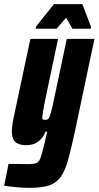

<svg xmlns="http://www.w3.org/2000/svg" viewBox="-57 -697 474 923"><path d="M86 206Q64 206 41.5 204.5Q19 203 -1.5 200.5Q-22 198 -37 196L-16 91Q0 91 17.5 91Q35 91 51.5 91.5Q68 92 79 92Q100 92 112 89Q124 86 131 75.5Q138 65 144 43Q150 21 159 -16Q161 -28 164 -40Q167 -52 170 -64H162Q150 -36 133.5 -22Q117 -8 101 -3.5Q85 1 72 1Q46 1 30 -6Q14 -13 7 -27.5Q0 -42 0 -66Q0 -80 3.5 -103.5Q7 -127 14 -157L89 -510H222L165 -239Q155 -192 151 -168Q147 -144 146 -133Q146 -127 147.5 -124.5Q149 -122 153 -121.5Q157 -121 162 -121Q169 -121 173.5 -124Q178 -127 183 -140.5Q188 -154 195 -184.5Q202 -215 213 -269L264 -510H397L302 -60Q285 19 270.5 71Q256 123 235.5 152.5Q215 182 180 194Q145 206 86 206ZM115 -559 116 -569 202 -677H339L380 -569L379 -559H291L261 -612L215 -559Z"/></svg>

Font: Saira ExtraCondensed Black
Style: Italic
Weight: 900
Width: 2
Italic angle: -12°
Designer: Hector Gatti with collaboration of the Omnibus-Type team
Foundry: Omnibus-Type
Version: Version 1.101